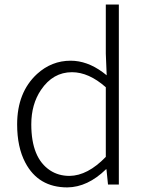

<svg xmlns="http://www.w3.org/2000/svg" viewBox="-20 -815 644 848"><path d="M277.3 12.7Q149.4 12.7 91.8 -96.7Q55.7 -165 55.7 -265.6Q55.7 -407.2 143.6 -488.3Q208 -546.9 292 -546.9Q364.3 -546.9 433.6 -496.1Q442.4 -489.3 451.2 -482.4L447.3 -578.1V-794.9H504.9V0H457L450.2 -67.4H448.2Q367.2 11.7 277.3 12.7ZM287.1 -38.1Q367.2 -39.1 447.3 -122.1V-429.7Q372.1 -496.1 297.9 -496.1Q213.9 -496.1 161.1 -418Q118.2 -354.5 118.2 -265.6Q118.2 -117.2 201.2 -62.5Q238.3 -38.1 287.1 -38.1Z"/></svg>

Font: Taipei Sans TC Beta Light
Style: Regular
Weight: 300
Designer: JT Foundry
Foundry: JT Foundry
Version: Version 1.000